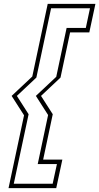

<svg xmlns="http://www.w3.org/2000/svg" viewBox="-20 -770 512 990"><path d="M127.5 -181 51 177.5H251.5L273.5 76H174.5L228 -177L165 -275.5L270 -374L323.5 -626H422.5L444 -727.5H243.5L167.5 -370L67 -275.5ZM252 -181 202.5 53H301.5L270 200H24L104 -175.5L40 -275.5L146.5 -375.5L226 -750H472L440.5 -603H341.5L292 -370L191.5 -275.5Z"/></svg>

Font: Tourney Thin ExtraLight
Style: Italic
Weight: 250
Italic angle: -12°
Version: Version 1.015